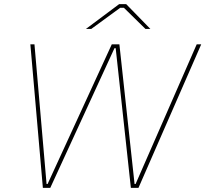

<svg xmlns="http://www.w3.org/2000/svg" viewBox="-20 -916 1001 936"><path d="M189 0H225L538 -681H544L618 0H655L961 -700H939L641 -19H636L562 -700H525L212 -19H207L148 -700H128ZM399 -775H425L566 -878H584L689 -775H713L595 -896H561Z"/></svg>

Font: Fixel Display 20240404 Thin
Style: Italic
Weight: 100
Italic angle: -10°
Designer: AlfaBravo + MacPaw
Foundry: Kyrylo Tkachov, Marchela Mozhyna, Serhii Makarenko, Maria Weinstein, Zakhar Kryvoshyya
Version: Version 1.211;Glyphs 3.2 (3225)